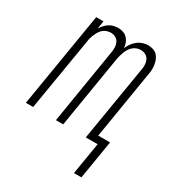

<svg xmlns="http://www.w3.org/2000/svg" viewBox="-170 -633 839 913"><g transform="rotate(30 250.0 -176.5)"><path d="M374 175 403 0H338L406 -410Q409 -424 408.5 -438.5Q408 -453 402.5 -465Q397 -477 384.5 -484Q372 -491 358 -491Q347 -491 336.5 -487.5Q326 -484 317 -476.5Q308 -469 301.5 -459Q295 -449 291 -438.5Q287 -428 284 -417.5Q281 -407 279 -396L214 0H174L241 -410Q244 -424 243.5 -438.5Q243 -453 237.5 -465Q232 -477 220 -484Q208 -491 193 -491Q183 -491 172 -487.5Q161 -484 152 -476.5Q143 -469 137 -459Q131 -449 126.5 -438.5Q122 -428 119 -417.5Q116 -407 115 -396L49 0H9L95 -520H135L128 -477Q135 -488 144 -498Q153 -508 164 -515Q175 -522 187.5 -525Q200 -528 212 -528Q227 -528 240 -523.5Q253 -519 262.5 -509Q272 -499 277 -486Q282 -473 283 -458Q289 -473 298.5 -486Q308 -499 320 -508.5Q332 -518 347 -523Q362 -528 377 -528Q391 -528 404.5 -523.5Q418 -519 427 -509.5Q436 -500 441 -487Q446 -474 448 -460Q450 -446 449 -431.5Q448 -417 445 -403L385 -37H450L415 175Z"/></g></svg>

Font: Iosevka SS04 Extralight
Style: Italic
Weight: 200
Italic angle: -9°
Monospace: yes
Designer: Belleve Invis
Foundry: Belleve Invis
Version: Version 19.0.0; ttfautohint (v1.8.4)